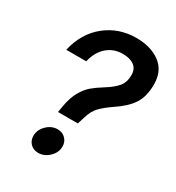

<svg xmlns="http://www.w3.org/2000/svg" viewBox="-187 -890 932 1016"><g transform="rotate(30 279.5 -382.5)"><path d="M191 -271Q201 -326 222 -362.5Q243 -399 268 -420Q293 -441 330 -464Q377 -493 400 -520.5Q423 -548 423 -592Q423 -630 397.5 -648.5Q372 -667 328 -667Q273 -667 233.5 -633Q194 -599 179 -536H57Q83 -649 162.5 -712.5Q242 -776 348 -776Q438 -776 494.5 -733.5Q551 -691 551 -609Q551 -535 521 -489Q491 -443 426 -400Q382 -370 356.5 -343.5Q331 -317 318 -270L305 -229H184ZM134 -55Q134 -92 163 -120.5Q192 -149 229 -149Q258 -149 277 -130Q296 -111 296 -83Q296 -45 266.5 -17Q237 11 201 11Q171 11 152.5 -8Q134 -27 134 -55Z"/></g></svg>

Font: Open Sauce Sans
Style: Bold Italic
Weight: 700
Italic angle: -10°
Designer: Alfredo Marco Pradil
Foundry: Creative Sauce Fz LLC
Version: Version 1.477